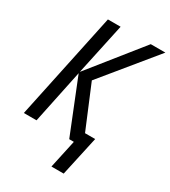

<svg xmlns="http://www.w3.org/2000/svg" viewBox="-216 -820 987 1114"><g transform="rotate(30 277.5 -262.5)"><path d="M313 189H395L453 -76H385L266 -361L555 -714H457L181 -369L255 -714H170L19 0H104L179 -359L323 0H354Z"/></g></svg>

Font: Noto Sans Display SemiCondensed
Style: Italic
Weight: 400
Width: 4
Italic angle: -12°
Designer: Monotype Design Team
Foundry: Monotype Imaging Inc.
Version: Version 1.900